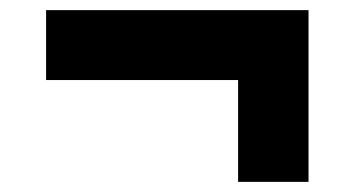

<svg xmlns="http://www.w3.org/2000/svg" viewBox="-20 -442 700 379"><path d="M71 -422H589V-83H450V-284H71Z"/></svg>

Font: Application
Style: Bold
Weight: 700
Designer: Wei Huang
Foundry: Wei Huang
Version: Version 0.012